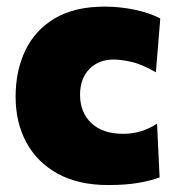

<svg xmlns="http://www.w3.org/2000/svg" viewBox="-20 -534 519 566"><path d="M298.5 11.5Q211 11.5 150.2 -22Q89.5 -55.5 57.8 -114Q26 -172.5 26 -249Q26 -325.5 54.8 -385.5Q83.5 -445.5 141.8 -480Q200 -514.5 288.5 -514.5Q333.5 -514.5 377.5 -505.2Q421.5 -496 452.5 -479.5L439.5 -321Q396.5 -345.5 366 -352Q335.5 -358.5 315.5 -358.5Q270.5 -358.5 243.2 -330.2Q216 -302 216 -254.5Q216 -203 249.2 -171.2Q282.5 -139.5 343 -139.5Q397.5 -139.5 443 -169.5L450.5 -11Q423.5 -1 387 5.2Q350.5 11.5 298.5 11.5Z"/></svg>

Font: Commissioner ExtraBold
Style: Regular
Weight: 800
Designer: Kostas Bartsokas
Foundry: Kostas Bartsokas
Version: Version 1.000; ttfautohint (v1.8.3)